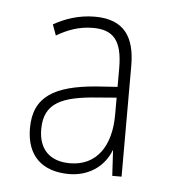

<svg xmlns="http://www.w3.org/2000/svg" viewBox="-35 -755 351 390"><g transform="rotate(5 140.5 -560.5)"><path d="M144 -722C111 -722 83 -712 60 -699L68 -677C90 -690 114 -699 142 -699C183 -699 202 -679 202 -622V-584L158 -581C75 -574 32 -550 32 -485C32 -428 65 -399 119 -399C157 -399 190 -419 204 -456L207 -403H226V-629C226 -687 204 -722 144 -722ZM165 -559 202 -562V-527C202 -463 173 -421 119 -421C79 -421 55 -443 55 -485C55 -539 92 -554 165 -559Z"/></g></svg>

Font: Noto Sans Ethiopic Condensed Thin
Style: Regular
Weight: 100
Width: 3
Designer: Monotype Design Team
Foundry: Monotype Imaging Inc.
Version: Version 2.102